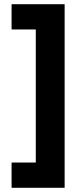

<svg xmlns="http://www.w3.org/2000/svg" viewBox="-20 -769 395 912"><path d="M35 -629V-749H287V123H35V3H150V-629Z"/></svg>

Font: Titillium Web[RUS by Daymarius]
Style: Bold
Weight: 700
Designer: Cyrillization by Daymarius
Foundry: Cyrillization by Daymarius
Version: Version 1.002 September 11, 2018